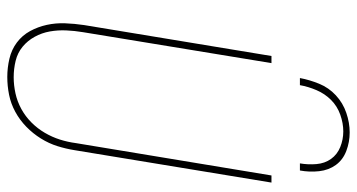

<svg xmlns="http://www.w3.org/2000/svg" viewBox="-252 -744 1003 540"><g transform="rotate(90 250.0 -473.5)"><path d="M196 8Q170 8 144.5 2Q119 -4 99 -19Q79 -34 67 -56Q55 -78 49.5 -103Q44 -128 45 -154.5Q46 -181 50 -208L137 -735H157L70 -205Q66 -181 65 -157.5Q64 -134 68 -111.5Q72 -89 83 -69Q94 -49 111 -35Q128 -21 150.5 -15.5Q173 -10 197 -10Q219 -10 242 -15Q265 -20 286 -31.5Q307 -43 324 -60Q341 -77 353 -97.5Q365 -118 372 -140Q379 -162 382 -185L473 -735H493L402 -182Q398 -157 390.5 -133Q383 -109 369 -86.5Q355 -64 336 -45.5Q317 -27 294 -14.5Q271 -2 246 3Q221 8 196 8ZM199 -815Q204 -842 215 -869Q226 -896 247.5 -916Q269 -936 297 -945.5Q325 -955 352 -955Q379 -955 404 -945.5Q429 -936 443.5 -916Q458 -896 461 -869Q464 -842 459 -815H439Q443 -838 441 -861.5Q439 -885 426.5 -902.5Q414 -920 393 -928.5Q372 -937 349 -937Q326 -937 302 -928.5Q278 -920 260.5 -902.5Q243 -885 233 -861.5Q223 -838 219 -815Z"/></g></svg>

Font: Iosevka Curly Thin
Style: Italic
Weight: 100
Italic angle: -9°
Monospace: yes
Designer: Belleve Invis
Foundry: Belleve Invis
Version: Version 22.1.2; ttfautohint (v1.8.4)